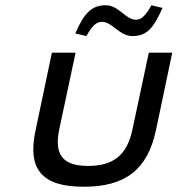

<svg xmlns="http://www.w3.org/2000/svg" viewBox="-20 -700 674 729"><path d="M115 -205C83 -56 140 9 298 9C456 9 540 -56 572 -205L634 -500H545L483 -209C463 -112 411 -70 315 -70C218 -70 185 -112 205 -209L267 -500H177ZM266 -573 308 -563C331 -604 346 -617 368 -617C406 -617 433 -563 483 -563C535 -563 562 -590 597 -670L555 -680C532 -639 516 -625 496 -625C457 -625 431 -680 382 -680C330 -680 300 -653 266 -573Z"/></svg>

Font: LT Wave Mono
Style: Italic
Weight: 400
Designer: Daniel Lyons
Version: Version 2.5 (Glyphs App)